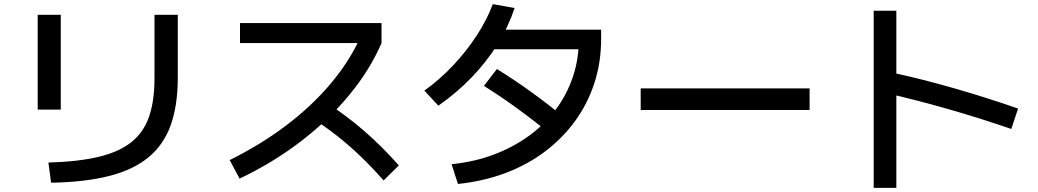

<svg xmlns="http://www.w3.org/2000/svg" viewBox="-20 -842 5040 932"><path d="M215 -53Q359 -57 458 -80.5Q557 -104 617 -151.5Q677 -199 703.5 -275.5Q730 -352 730 -463V-770H843V-465Q843 -331 809 -235.5Q775 -140 701.5 -79Q628 -18 511 12Q394 42 228 45ZM163 -310V-770H275V-310Z M1095 -65Q1246 -140 1369 -233Q1492 -326 1583 -433.5Q1674 -541 1728 -658L1759 -633H1145V-730H1832V-633Q1776 -503 1675.5 -381Q1575 -259 1440 -155.5Q1305 -52 1143 25ZM1842 34Q1785 -31 1729.5 -84Q1674 -137 1615 -183.5Q1556 -230 1488 -273L1557 -349Q1658 -284 1745.5 -208.5Q1833 -133 1916 -39Z M2172 -45Q2282 -56 2376.5 -91.5Q2471 -127 2547.5 -182.5Q2624 -238 2678 -310.5Q2732 -383 2761 -469.5Q2790 -556 2790 -653L2835 -603H2345V-698H2898V-653Q2898 -540 2865.5 -439.5Q2833 -339 2772 -255Q2711 -171 2625.5 -106.5Q2540 -42 2433.5 -2Q2327 38 2203 51ZM2040 -402Q2115 -456 2179.5 -524.5Q2244 -593 2294 -669.5Q2344 -746 2372 -822L2478 -803Q2448 -712 2395.5 -627.5Q2343 -543 2270.5 -467.5Q2198 -392 2108 -329ZM2666 -180Q2578 -252 2494.5 -313Q2411 -374 2329 -425L2392 -507Q2484 -450 2568.5 -388.5Q2653 -327 2730 -262Z M3090 -308V-413H3910V-308Z M4889 -216Q4732 -270 4577.5 -314Q4423 -358 4286 -389L4313 -489Q4457 -458 4615 -412.5Q4773 -367 4922 -315ZM4221 70V-790H4331V70Z"/></svg>

Font: M PLUS 1 Medium
Style: Regular
Weight: 500
Designer: Coji Morishita
Foundry: UNDERFOREST DESIGN
Version: Version 1.001